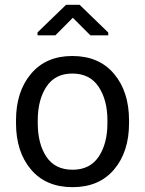

<svg xmlns="http://www.w3.org/2000/svg" viewBox="-20 -772 606 802"><path d="M46.9 -269.5Q46.9 -389.2 109.4 -463.6Q171.9 -538.1 282.2 -538.1Q393.6 -538.1 456.3 -463.6Q519 -389.2 519 -269.5V-257.8Q519 -137.7 456.5 -64Q394 9.8 283.2 9.8Q171.9 9.8 109.4 -64Q46.9 -137.7 46.9 -257.8ZM137.7 -257.8Q137.7 -171.4 173.8 -117.2Q210 -63 283.2 -63Q355.5 -63 392.1 -117.4Q428.7 -171.9 428.7 -257.8V-269.5Q428.7 -354.5 391.8 -409.7Q355 -464.8 282.2 -464.8Q210 -464.8 173.8 -409.7Q137.7 -354.5 137.7 -269.5ZM432.1 -636.2V-624.5H357.4L284.2 -697.8L211.4 -624.5H136.7V-636.7L255.9 -752H312.5Z"/></svg>

Font: Roboto Web
Style: Regular
Weight: 400
Designer: Google
Version: Version 1.200310; 2013